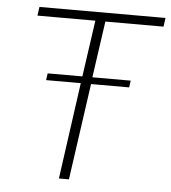

<svg xmlns="http://www.w3.org/2000/svg" viewBox="-51 -736 696 783"><g transform="rotate(5 297.5 -345.0)"><path d="M352 -654 319 -423H476L472 -395H316L260 0H219L274 -395H132L136 -423H278L311 -654H74L79 -690H595L590 -654Z"/></g></svg>

Font: Exo 2.0 Extra Light
Style: Italic
Weight: 250
Italic angle: -8°
Designer: Natanael Gama
Version: Version 1.001;PS 001.001;hotconv 1.0.70;makeotf.lib2.5.58329